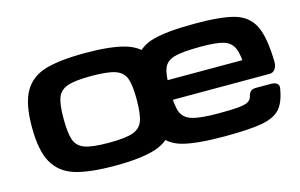

<svg xmlns="http://www.w3.org/2000/svg" viewBox="-77 -762 1500 961"><g transform="rotate(-15 673.0 -281.0)"><path d="M623 -284.2Q623 -410.3 657.7 -471.6Q692.4 -532.9 766.7 -553.1Q840.9 -573.2 983.8 -573.2Q1122.9 -573.2 1190.8 -552.8Q1258.7 -532.3 1288.1 -472.3Q1317.6 -412.2 1319.9 -283.9Q1320.3 -264.9 1310.2 -249.3Q1300 -233.6 1282.3 -233.6H1207.5Q1195.9 -233.6 1187.1 -241.3Q1178.2 -248.9 1173.5 -260.9Q1168.8 -272.9 1168.8 -285.2Q1168.9 -361 1153.6 -396.1Q1138.3 -431.2 1101 -442.6Q1063.8 -454.1 983.8 -454.1Q886.7 -454.1 845 -441.8Q803.3 -429.6 790.5 -396.5Q777.7 -363.4 777.7 -287.1Q777.7 -206.3 790.7 -170.9Q803.6 -135.5 845.3 -122Q886.9 -108.4 983.8 -108.4Q1051.5 -108.4 1086.4 -111.7Q1121.4 -115 1137.2 -124.2Q1152.9 -133.3 1156.7 -152.1Q1160.8 -168.1 1170.2 -175.7Q1179.6 -183.4 1195.9 -183.4H1274.3Q1294.1 -183.4 1304.8 -175.2Q1315.5 -167 1313.4 -152.1Q1302.2 -80.7 1272.7 -47.2Q1243.2 -13.8 1178.5 -1.5Q1113.9 10.7 983.8 10.7Q839.6 10.7 765.9 -9.1Q692.1 -29 657.6 -91.4Q623 -153.8 623 -284.2ZM702.1 -335H1255.5Q1270.8 -335 1279.3 -329.7Q1287.8 -324.4 1291.2 -313.7Q1294.5 -303 1294.5 -284.2Q1294.5 -278.2 1294.1 -271.2Q1293.8 -256.6 1291.2 -249Q1288.5 -241.4 1281.4 -237.4Q1274.4 -233.4 1261.3 -233.4H702.1Q686.7 -233.4 678.2 -238.7Q669.7 -243.9 666.4 -254.6Q663 -265.3 663 -284.2Q663 -303 666.4 -313.7Q669.7 -324.4 678.2 -329.7Q686.7 -335 702.1 -335ZM62.5 -284.2Q62.5 -404.2 97.9 -466.2Q133.4 -528.2 207.6 -550.7Q281.8 -573.2 415.8 -573.2Q549.8 -573.2 624 -550.7Q698.2 -528.2 733.7 -466.2Q769.1 -404.2 769.1 -284.2Q769.1 -162.3 733.7 -99.2Q698.2 -36 623.8 -12.6Q549.4 10.7 415.8 10.7Q282.2 10.7 207.8 -12.6Q133.4 -36 97.9 -99.2Q62.5 -162.3 62.5 -284.2ZM415.8 -454.1Q331.1 -454.1 292.1 -440.5Q253.1 -427 239.8 -392.5Q226.6 -358.1 226.6 -284.2Q226.6 -206.6 239.8 -171.1Q253.1 -135.5 291.7 -122Q330.4 -108.4 415.8 -108.4Q501.3 -108.4 539.9 -122Q578.5 -135.5 591.8 -171.1Q605.1 -206.6 605.1 -284.2Q605.1 -358.1 591.8 -392.5Q578.5 -427 539.6 -440.5Q500.6 -454.1 415.8 -454.1Z"/></g></svg>

Font: Gyrochrome
Style: Regular
Weight: 400
Designer: David Moles
Foundry: David Moles
Version: Version 1.005;Glyphs 3.2.3 (3260)